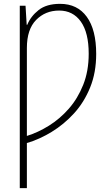

<svg xmlns="http://www.w3.org/2000/svg" viewBox="-20 -744 570 1000"><path d="M83 236V-714H113L119 -615H122Q140 -659 181 -691.5Q222 -724 293 -724Q383 -724 432 -656.5Q481 -589 481 -463Q481 -366 449.5 -288.5Q418 -211 365.5 -153.5Q313 -96 249 -57Q185 -18 120 1V236ZM120 -36Q178 -54 235 -89.5Q292 -125 338.5 -178Q385 -231 413.5 -302.5Q442 -374 442 -464Q442 -574 401 -631.5Q360 -689 288 -689Q216 -689 168 -640Q120 -591 120 -494Z"/></svg>

Font: Noto Sans Mono Condensed ExtraLight
Style: Regular
Weight: 200
Width: 3
Designer: Monotype Design Team
Foundry: Monotype Imaging Inc.
Version: Version 2.014; ttfautohint (v1.8.4.7-5d5b)